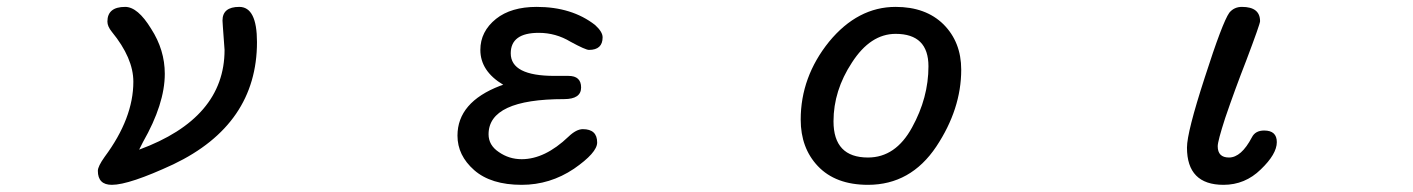

<svg xmlns="http://www.w3.org/2000/svg" viewBox="-20 -507 4040 549"><path d="M259.8 -18.6Q259.8 -31.2 279.3 -58.6Q361.3 -168.9 361.3 -273.4Q361.3 -340.8 299.8 -416Q287.1 -431.6 287.1 -445.3Q287.1 -487.3 337.9 -487.3Q374 -487.3 412.1 -424.8Q451.2 -364.3 451.2 -295.9Q451.2 -210 388.7 -100.6L377.9 -79.1Q622.1 -168.9 622.1 -364.3L617.2 -431.6L616.2 -448.2Q616.2 -487.3 664.1 -487.3Q714.8 -487.3 714.8 -386.7Q714.8 -151.4 475.6 -37.1Q349.6 21.5 299.8 21.5Q259.8 21.5 259.8 -18.6Z M1335.9 -20.5Q1288.1 -62.5 1288.1 -119.1Q1288.1 -214.8 1410.2 -261.7L1418.9 -264.6Q1353.5 -303.7 1353.5 -364.3Q1353.5 -417 1398.4 -453.1Q1441.4 -487.3 1514.6 -487.3Q1615.2 -487.3 1681.6 -435.5Q1703.1 -416 1703.1 -400.4Q1703.1 -364.3 1664.1 -364.3Q1654.3 -364.3 1611.3 -387.7Q1569.3 -413.1 1520.5 -413.1Q1440.4 -413.1 1440.4 -354.5Q1440.4 -290 1565.4 -290H1605.5Q1641.6 -290 1641.6 -256.8Q1641.6 -223.6 1592.8 -223.6Q1377 -223.6 1377 -123Q1377 -91.8 1406.2 -72.3Q1435.5 -51.8 1471.7 -51.8Q1538.1 -51.8 1605.5 -116.2Q1627.9 -137.7 1646.5 -137.7Q1687.5 -137.7 1687.5 -99.6Q1687.5 -70.3 1621.1 -24.4Q1552.7 21.5 1471.7 21.5Q1383.8 21.5 1335.9 -20.5Z M2318.4 -32.2Q2269.5 -84 2269.5 -165Q2269.5 -287.1 2350.6 -387.7Q2432.6 -487.3 2541 -487.3Q2627 -487.3 2677.7 -437.5Q2728.5 -386.7 2728.5 -307.6Q2728.5 -195.3 2657.2 -87.9Q2584 21.5 2461.9 21.5Q2369.1 21.5 2318.4 -32.2ZM2587.9 -142.6Q2634.8 -227.5 2634.8 -317.4Q2634.8 -410.2 2541 -410.2Q2468.8 -410.2 2416 -328.1Q2363.3 -248 2363.3 -160.2Q2363.3 -56.6 2461.9 -56.6Q2541 -56.6 2587.9 -142.6Z M3374 -85Q3374 -128.9 3424.8 -285.2Q3475.6 -443.4 3495.1 -470.7Q3508.8 -487.3 3531.2 -487.3Q3583 -487.3 3583 -446.3Q3583 -438.5 3543.9 -335Q3510.7 -250 3483.4 -169.9Q3461.9 -103.5 3461.9 -88.9Q3461.9 -56.6 3494.1 -56.6Q3529.3 -56.6 3559.6 -114.3Q3569.3 -133.8 3594.7 -133.8Q3630.9 -133.8 3630.9 -100.6Q3630.9 -66.4 3585 -22.5Q3540 21.5 3478.5 21.5Q3374 21.5 3374 -85Z"/></svg>

Font: FakePearl
Style: Regular
Weight: 400
Version: Version 1.2